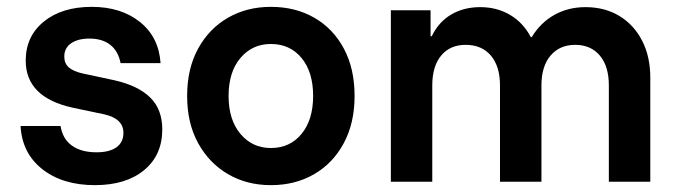

<svg xmlns="http://www.w3.org/2000/svg" viewBox="-20 -530 1980 560"><path d="M256.7 10Q162.5 10 103.3 -36.7Q44.2 -83.3 40 -162.5H156.7Q162.5 -125 189.6 -105.4Q216.7 -85.8 261.7 -85.8Q299.2 -85.8 319.6 -100.4Q340 -115 340 -142.5Q340 -184.2 283.3 -196.7L192.5 -215.8Q55 -245.8 55 -353.3Q55 -424.2 107.9 -467.1Q160.8 -510 247.5 -510Q333.3 -510 388.3 -465.8Q443.3 -421.7 448.3 -345.8H331.7Q325 -380.8 301.7 -399.2Q278.3 -417.5 240.8 -417.5Q207.5 -417.5 187.5 -403.8Q167.5 -390 167.5 -365Q167.5 -345 180.8 -333.3Q194.2 -321.7 220.8 -315.8L314.2 -295.8Q383.3 -280 418.3 -245.4Q453.3 -210.8 453.3 -152.5Q453.3 -77.5 400.4 -33.8Q347.5 10 256.7 10Z M770 10Q700 10 645 -22.1Q590 -54.2 557.9 -112.5Q525.8 -170.8 525.8 -250Q525.8 -330 557.9 -388.3Q590 -446.7 645 -478.3Q700 -510 770 -510Q841.7 -510 896.7 -478.3Q951.7 -446.7 982.9 -388.3Q1014.2 -330 1014.2 -250Q1014.2 -170.8 982.5 -112.1Q950.8 -53.3 895.8 -21.7Q840.8 10 770 10ZM770 -98.3Q825.8 -98.3 859.6 -139.6Q893.3 -180.8 893.3 -250Q893.3 -320 859.6 -360.8Q825.8 -401.7 770 -401.7Q715.8 -401.7 681.2 -360.8Q646.7 -320 646.7 -250Q646.7 -180.8 681.2 -139.6Q715.8 -98.3 770 -98.3Z M1120 0V-500H1235.8V-424.2H1239.2Q1259.2 -465.8 1295.8 -487.5Q1332.5 -509.2 1380.8 -509.2Q1429.2 -509.2 1467.5 -486.7Q1505.8 -464.2 1528.3 -421.7H1530.8Q1556.7 -464.2 1597.1 -486.7Q1637.5 -509.2 1687.5 -509.2Q1744.2 -509.2 1786.7 -483.3Q1829.2 -457.5 1852.9 -411.2Q1876.7 -365 1876.7 -303.3V0H1755.8V-280.8Q1755.8 -336.7 1729.6 -367.9Q1703.3 -399.2 1657.5 -399.2Q1612.5 -399.2 1585.8 -367.9Q1559.2 -336.7 1559.2 -280.8V0H1438.3V-280.8Q1438.3 -336.7 1411.7 -367.9Q1385 -399.2 1338.3 -399.2Q1292.5 -399.2 1266.7 -367.9Q1240.8 -336.7 1240.8 -280.8V0Z"/></svg>

Font: Funnel Sans SemiBold
Style: Regular
Weight: 600
Designer: NORD ID, Kristian Moeller
Foundry: Dicotype
Version: Version 1.000